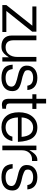

<svg xmlns="http://www.w3.org/2000/svg" viewBox="931 -1554 628 2530"><g transform="rotate(90 1245.0 -289.0)"><path d="M46.4 -5.9H401.4V-58.6H125L397 -398.9V-454.6H65.4V-401.4H318.8L46.4 -58.6Z M510.7 -154.3V-454.6H448.2V-128.9C448.2 -85.4 460.9 -51.8 485.8 -28.8C510.7 -5.9 544.9 5.9 588.9 5.9C604.5 5.9 618.7 4.4 630.9 2C668 -6.3 702.6 -38.1 734.9 -92.8V-5.9H790.5V-454.6H730.5V-205.1C730.5 -158.2 719.2 -120.6 696.3 -91.8C673.8 -63 642.6 -48.8 603.5 -48.8C541.5 -48.8 510.7 -84 510.7 -154.3Z M1134.8 -32.7C1165.5 -58.1 1180.7 -93.3 1180.7 -138.2C1180.7 -168.5 1172.4 -192.4 1155.3 -210.4C1138.2 -228 1107.4 -242.7 1062.5 -254.9L988.8 -272.5C954.6 -283.7 932.1 -293.5 920.9 -301.3C910.2 -309.1 904.8 -323.2 904.8 -344.2C904.8 -364.7 913.6 -381.3 932.1 -393.6C950.2 -405.3 974.1 -411.6 1003.4 -411.6C1067.9 -411.6 1103 -386.2 1108.9 -335.4H1166.5C1163.1 -378.9 1147.5 -411.6 1119.6 -433.6C1092.3 -456.1 1053.7 -467.3 1005.4 -467.3C956.5 -467.3 917.5 -454.6 888.2 -429.2C859.4 -403.8 844.7 -370.1 844.7 -327.6C844.7 -299.3 852.5 -276.9 868.2 -260.3C883.8 -243.2 908.7 -229.5 942.4 -219.7L1028.3 -198.2C1045.4 -193.4 1059.6 -188.5 1070.8 -184.1C1104.5 -171.9 1121.6 -152.8 1121.6 -127.4C1121.6 -101.6 1110.8 -82 1090.3 -68.8C1069.3 -55.7 1041.5 -48.8 1006.3 -48.8C971.2 -48.8 943.8 -56.2 924.8 -70.8C905.3 -85.4 893.6 -109.4 890.1 -141.6H832C835.4 -88.4 851.1 -50.3 879.9 -27.8C908.7 -5.4 950.7 5.9 1005.9 5.9C1061 5.9 1104 -6.8 1134.8 -32.7Z M1413.1 -5.9V-54.7H1395C1360.8 -54.7 1343.8 -68.4 1343.8 -96.7V-401.4H1415V-454.6H1343.8V-582.5H1281.7V-454.6H1222.2V-401.4H1281.7V-90.8C1281.7 -59.6 1288.1 -36.6 1300.8 -22C1313.5 -7.3 1334 0 1361.8 0H1368.2C1368.7 0 1370.6 -0.5 1374.5 -2C1380.4 -2 1393.1 -3.4 1413.1 -5.9Z M1783.7 -259.8H1527.3C1529.8 -306.2 1543 -342.8 1566.9 -370.1C1591.3 -397.9 1622.1 -411.6 1660.2 -411.6C1733.9 -411.6 1775.4 -360.8 1783.7 -259.8ZM1839.4 -138.2H1780.3C1775.4 -111.8 1761.7 -90.3 1738.8 -73.7C1715.8 -57.1 1688.5 -48.8 1657.7 -48.8C1575.2 -48.8 1531.7 -103 1527.3 -210.9H1849.6C1844.7 -301.3 1826.7 -366.7 1795.4 -406.7C1764.6 -447.3 1718.8 -467.3 1659.2 -467.3C1599.6 -467.3 1551.3 -444.8 1514.6 -400.4C1478 -356 1459.5 -297.4 1459.5 -224.1C1459.5 -150.9 1477.1 -94.2 1512.2 -54.2C1547.4 -14.2 1595.2 5.9 1655.8 5.9C1755.9 5.9 1816.9 -42 1839.4 -138.2Z M2078.6 -397H2101.1V-466.3C2098.6 -466.8 2094.7 -467.3 2088.4 -467.3C2064.9 -467.3 2043.5 -459.5 2023.4 -444.8C2003.4 -429.7 1981.9 -401.4 1958 -360.8V-454.6H1898.9V-5.9H1960.4V-267.6C1960.4 -305.2 1971.7 -335.9 1993.7 -360.4C2016.1 -384.8 2044.4 -397 2078.6 -397Z M2444.3 -32.7C2475.1 -58.1 2490.2 -93.3 2490.2 -138.2C2490.2 -168.5 2481.9 -192.4 2464.8 -210.4C2447.8 -228 2417 -242.7 2372.1 -254.9L2298.3 -272.5C2264.2 -283.7 2241.7 -293.5 2230.5 -301.3C2219.7 -309.1 2214.4 -323.2 2214.4 -344.2C2214.4 -364.7 2223.1 -381.3 2241.7 -393.6C2259.8 -405.3 2283.7 -411.6 2313 -411.6C2377.4 -411.6 2412.6 -386.2 2418.5 -335.4H2476.1C2472.7 -378.9 2457 -411.6 2429.2 -433.6C2401.9 -456.1 2363.3 -467.3 2314.9 -467.3C2266.1 -467.3 2227.1 -454.6 2197.8 -429.2C2168.9 -403.8 2154.3 -370.1 2154.3 -327.6C2154.3 -299.3 2162.1 -276.9 2177.7 -260.3C2193.4 -243.2 2218.3 -229.5 2252 -219.7L2337.9 -198.2C2355 -193.4 2369.1 -188.5 2380.4 -184.1C2414.1 -171.9 2431.2 -152.8 2431.2 -127.4C2431.2 -101.6 2420.4 -82 2399.9 -68.8C2378.9 -55.7 2351.1 -48.8 2315.9 -48.8C2280.8 -48.8 2253.4 -56.2 2234.4 -70.8C2214.8 -85.4 2203.1 -109.4 2199.7 -141.6H2141.6C2145 -88.4 2160.6 -50.3 2189.5 -27.8C2218.3 -5.4 2260.3 5.9 2315.4 5.9C2370.6 5.9 2413.6 -6.8 2444.3 -32.7Z"/></g></svg>

Font: Meera New
Style: Regular
Weight: 400
Designer: Hussain K H
Foundry: RIT
Version: 1.4.1